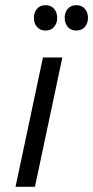

<svg xmlns="http://www.w3.org/2000/svg" viewBox="-20 -722 360 742"><path d="M111 -653Q111 -674 123 -688Q135 -702 156 -702Q177 -702 189 -688Q201 -674 201 -653Q201 -632 189 -618Q177 -604 156 -604Q135 -604 123 -618Q111 -632 111 -653ZM230 -653Q230 -674 242 -688Q254 -702 275 -702Q296 -702 308 -688Q320 -674 320 -653Q320 -632 308 -618Q296 -604 275 -604Q254 -604 242 -618Q230 -632 230 -653ZM146 -500H221L115 0H40Z"/></svg>

Font: PT Sans
Style: Italic
Weight: 400
Italic angle: -12°
Designer: A.Korolkova, O.Umpeleva, V.Yefimov
Foundry: ParaType Ltd
Version: Version 2.003W OFL